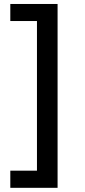

<svg xmlns="http://www.w3.org/2000/svg" viewBox="-20 -774 417 946"><path d="M263.7 -754.4V151.4H30.8V66.9H162.1V-670.4H30.8V-754.4Z"/></svg>

Font: Interop Med
Style: Regular
Weight: 500
Designer: Rasmus Andersson, Google, Jang Haemin
Foundry: jhaemin
Version: Version 1.007